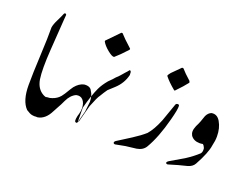

<svg xmlns="http://www.w3.org/2000/svg" viewBox="-101 -835 1438 1095"><g transform="rotate(20 617.5 -287.5)"><path d="M172.4 -377V43.5ZM201.2 -125Q190.4 -123 174.3 -131.3Q133.3 -153.3 124 -209Q115.2 -266.6 123.5 -388.7Q135.3 -561 136.2 -573.7L138.7 -605.5L137.7 -607.4Q136.2 -609.9 134.8 -610.8Q132.3 -612.3 129.4 -611.3Q125.5 -609.9 124.5 -607.4Q116.7 -587.9 102.5 -559.6Q87.4 -529.8 84.5 -509.8Q85.4 -451.7 79.6 -334.5Q74.2 -227.1 74.2 -156.7Q74.2 -61.5 115.2 -19.5Q138.7 -3.9 151.6 -2Q164.6 0 172.4 -0.5L202.6 -58.1Z M364.7 -43ZM604 -38.1ZM665.5 -91.8ZM172.4 -1.5Q177.7 -1 183.6 -0.5Q230.5 -7.3 258.8 -64.9Q267.1 -82 275.9 -96.7Q281.2 -106.9 286.6 -116.2Q293 -128.9 298.8 -141.6Q317.4 -181.2 348.6 -195.3Q373.5 -201.2 388.7 -185.5Q405.8 -168 405.8 -134.3Q405.8 -113.8 396.5 -85.4Q395 -81.5 393.6 -68.4Q392.1 -56.2 395.5 -50.3Q407.2 -42 410.6 -55.2L428.7 -124L435.5 -185.5Q435.5 -223.1 418.5 -247.6Q407.7 -271.5 370.6 -267.6Q341.8 -261.2 317.4 -231.4Q310.1 -221.7 286.6 -182.6Q284.2 -179.2 282.2 -176.3Q273.4 -162.1 262.2 -152.3Q242.7 -135.3 212.9 -128.4L200.2 -127.4Q196.8 -127 194.3 -127Q188 -126 153.3 -64ZM347.7 34.7ZM167.5 0ZM167.5 0ZM167.5 0ZM167.5 0ZM167.5 0Z M397.5 -543.5 469.7 -617.7H476.6Q498 -593.3 544.9 -551.3Q550.8 -547.4 544.9 -540.5Q505.9 -497.6 477.5 -473.6Q465.8 -470.7 437.5 -493.7Q409.2 -516.6 397.5 -538.6Z M492.7 -331.1Q492.7 -331.1 513.2 -351.6Q519 -357.4 526.9 -367.2Q538.6 -377 549.3 -389.6Q551.3 -392.6 567.9 -411.1Q577.6 -420.9 586.4 -432.6Q591.3 -435.5 596.2 -425.8L597.2 -407.2Q584.5 -354.5 543.5 -316.4L507.3 -283.2Q507.3 -283.2 506.3 -282.2Q491.7 -261.7 478 -238.3Q466.3 -223.6 441.9 -161.1L414.6 -58.6L409.7 -61.5L408.7 -140.6Q430.2 -222.7 452.6 -270.5Q466.3 -299.8 492.7 -331.1ZM367.7 -43Z M868.2 -411.1 863.3 -413.1Q822.3 -446.8 800.3 -475.1Q798.3 -480 804.9 -488Q811.5 -496.1 812.5 -498Q829.6 -516.1 863.3 -548.8L871.6 -547.9Q889.2 -526.9 928.2 -492.2Q928.2 -492.2 930.2 -486.8Q932.6 -483.9 930.2 -481Q911.6 -456.1 868.2 -411.1ZM712.4 -18.1Q694.3 -14.2 653.3 -6.8Q644.5 -6.8 642.6 -13.2Q641.6 -22 656.2 -29.8Q694.3 -54.2 732.4 -78.1Q777.3 -106.9 805.2 -131.8Q834.5 -165 860.4 -229Q879.4 -283.2 898.4 -336.9Q901.4 -345.2 911.6 -345.2Q920.4 -345.2 920.4 -336.9Q922.4 -317.9 904.3 -250Q873.5 -131.8 830.6 -59.1Q814.5 -32.2 777.3 -25.9Q744.6 -22 712.4 -18.1Z M1176.8 -191.9Q1169.9 -143.1 1125 -62Q1112.8 -40 1083 -32.2Q1058.1 -25.9 1031.7 -19Q1012.7 -13.2 974.1 -2Q964.8 -2 962.9 -7.8Q962.9 -15.1 976.1 -22.9Q1016.1 -46.9 1056.2 -69.8Q1100.1 -98.1 1130.9 -127Q1140.1 -139.2 1136.7 -160.2Q1130.9 -174.8 1123 -180.2Q1112.8 -178.2 1104 -178.2Q1067.9 -178.2 1049.8 -203.1Q1043 -214.8 1043 -228Q1043 -242.2 1051.8 -263.2Q1060.1 -278.8 1066.9 -296.4Q1073.7 -314 1080.1 -334Q1090.8 -356 1108.9 -362.8Q1142.1 -369.1 1162.1 -335.9Q1184.1 -298.8 1184.1 -248Q1184.1 -221.2 1176.8 -191.9Z"/></g></svg>

Font: Jameel Khushkhat-L
Style: Regular
Weight: 400
Version: Version 3.5